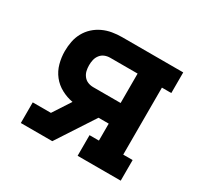

<svg xmlns="http://www.w3.org/2000/svg" viewBox="-120 -672 839 814"><g transform="rotate(30 300.0 -265.0)"><path d="M70 0V-101H159L215 -187Q186 -192 159 -206.5Q132 -221 113.5 -244.5Q95 -268 87 -297.5Q79 -327 79 -357Q79 -381 83.5 -404.5Q88 -428 99.5 -449Q111 -470 128.5 -486Q146 -502 167.5 -512Q189 -522 212.5 -526Q236 -530 260 -530H559V-429H513V-101H559V0H348V-101H394V-184H344L224 0ZM260 -285H394V-429H260Q246 -429 233.5 -424Q221 -419 212.5 -408Q204 -397 201 -384Q198 -371 198 -357Q198 -343 201 -330Q204 -317 212.5 -306Q221 -295 233.5 -290Q246 -285 260 -285Z"/></g></svg>

Font: Iosevka Curly Slab Extended
Style: Bold
Weight: 700
Width: 7
Monospace: yes
Designer: Belleve Invis
Foundry: Belleve Invis
Version: Version 11.1.0; ttfautohint (v1.8.3)